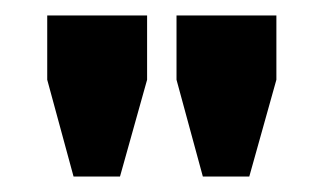

<svg xmlns="http://www.w3.org/2000/svg" viewBox="-20 -672 417 248"><path d="M135 -444H75L41 -569V-652H170V-569ZM302 -444H242L208 -569V-652H337V-569Z"/></svg>

Font: Syne SemiBold
Style: Regular
Weight: 600
Designer: Lucas Descroix
Foundry: Bonjour Monde
Version: Version 2.200; ttfautohint (v1.8.4)